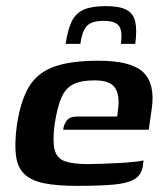

<svg xmlns="http://www.w3.org/2000/svg" viewBox="-20 -600 537 626"><path d="M232 6Q166 6 124 -2.5Q82 -11 59.5 -32.5Q37 -54 32 -93Q27 -132 35 -192Q47 -271 74 -316.5Q101 -362 155 -382Q209 -402 301 -402Q408 -402 447 -364.5Q486 -327 475 -247L465 -177H186Q188 -195 198 -207.5Q208 -220 230 -220H362L365 -244Q371 -291 354.5 -314.5Q338 -338 288 -338Q246 -338 220.5 -326Q195 -314 181 -283.5Q167 -253 158 -194Q151 -140 158 -112Q165 -84 191 -74.5Q217 -65 266 -65Q284 -65 311.5 -66Q339 -67 368 -68.5Q397 -70 419 -72.5Q441 -75 448 -77L446 -61Q445 -49 438 -35.5Q431 -22 415 -14Q394 -2 349 2Q304 6 232 6ZM325 -580Q370 -580 392.5 -568Q415 -556 421 -529Q427 -502 421 -457H374Q380 -500 367.5 -516Q355 -532 318 -532Q277 -532 262 -514Q247 -496 242 -457H194Q201 -504 214 -530.5Q227 -557 253 -568.5Q279 -580 325 -580Z"/></svg>

Font: Genos Thin SemiBold
Style: Italic
Weight: 600
Italic angle: -8°
Version: Version 1.010